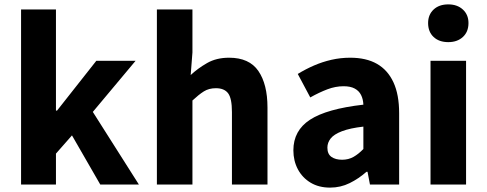

<svg xmlns="http://www.w3.org/2000/svg" viewBox="-20 -841 2219 875"><path d="M76 0V-798H235V-337H240L419 -564H598L403 -331L613 0H437L308 -224L235 -141V0Z M695 0V-798H857V-602L849 -499Q881 -529 923.5 -553.5Q966 -578 1024 -578Q1116 -578 1157.5 -517.5Q1199 -457 1199 -351V0H1037V-330Q1037 -393 1019.5 -416Q1002 -439 964 -439Q932 -439 909 -424.5Q886 -410 857 -383V0Z M1484 14Q1433 14 1395.5 -8.5Q1358 -31 1337.5 -69.5Q1317 -108 1317 -156Q1317 -246 1393 -295.5Q1469 -345 1636 -364Q1635 -389 1625.5 -408Q1616 -427 1596.5 -437.5Q1577 -448 1546 -448Q1509 -448 1472 -434Q1435 -420 1394 -397L1337 -504Q1373 -526 1411 -542.5Q1449 -559 1490.5 -568.5Q1532 -578 1576 -578Q1649 -578 1698 -550Q1747 -522 1773 -466Q1799 -410 1799 -325V0H1666L1655 -58H1650Q1615 -27 1573.5 -6.5Q1532 14 1484 14ZM1539 -113Q1568 -113 1591 -126Q1614 -139 1636 -162V-264Q1575 -257 1538.5 -243Q1502 -229 1487 -210Q1472 -191 1472 -168Q1472 -139 1490.5 -126Q1509 -113 1539 -113Z M1942 0V-564H2104V0ZM2023 -649Q1981 -649 1956 -672.5Q1931 -696 1931 -736Q1931 -774 1956 -797.5Q1981 -821 2023 -821Q2064 -821 2089.5 -797.5Q2115 -774 2115 -736Q2115 -696 2089.5 -672.5Q2064 -649 2023 -649Z"/></svg>

Font: Noto Sans TC Thin ExtraBold
Style: Regular
Weight: 800
Version: Version 2.004-H2;hotconv 1.0.118;makeotfexe 2.5.65603